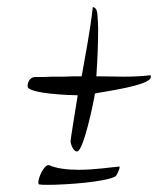

<svg xmlns="http://www.w3.org/2000/svg" viewBox="-20 -492 441 536"><path d="M195 -69C213 -69 242 -209 245 -231C267 -236 401 -253 401 -277V-282C376 -279 351 -278 324 -278C299 -278 273 -279 249 -279C252 -323 254 -368 254 -412C254 -423 253 -436 252 -451C251 -465 246 -472 239 -472C232 -407 219 -342 208 -279C192 -279 176 -279 159 -278H127C110 -277 94 -277 78 -277C66 -277 57 -266 57 -251C57 -230 180 -226 197 -226C195 -212 177 -106 177 -97C178 -86 186 -69 195 -69ZM115 24C164 24 277 16 303 0C306 -3 314 -20 314 -25C314 -26 314 -27 313 -27C296 -26 247 -18 200 -18C167 -18 136 -22 117 -31H115C103 -31 87 3 87 17C87 21 88 23 90 23H92C96 24 104 24 115 24Z"/></svg>

Font: Comforter
Style: Regular
Weight: 400
Designer: Robert E. Leuschke
Foundry: Robert E. Leuschke
Version: Version 1.013; ttfautohint (v1.8.3)